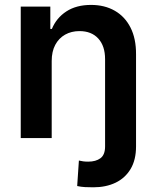

<svg xmlns="http://www.w3.org/2000/svg" viewBox="-20 -573 656 797"><path d="M416.2 -4.6H544.7V34.8Q544.7 90.6 522.2 128.4Q499.6 166.2 459.7 185.4Q419.7 204.5 367.5 204.5Q350.1 204.5 333.3 203.7Q316.4 202.8 300.4 199.2L307.5 93.4Q315.7 95.5 325.5 96.8Q335.2 98 346.2 98Q377.8 98 397 83.8Q416.2 69.6 416.2 34.8ZM194.6 -319.6V0H66.1V-545.5H188.9V-452.8H195.3Q214.1 -498.6 255.5 -525.6Q296.9 -552.6 358 -552.6Q414.4 -552.6 456.5 -528.4Q498.6 -504.3 521.8 -458.5Q545.1 -412.6 544.7 -347.3V0H416.2V-327.4Q416.2 -382.1 388 -413Q359.7 -443.9 310 -443.9Q276.3 -443.9 250.2 -429.2Q224.1 -414.4 209.3 -386.7Q194.6 -359 194.6 -319.6Z"/></svg>

Font: InterMG SemiBold
Style: Regular
Weight: 600
Designer: Rasmus Andersson
Foundry: rsms
Version: Version 3.019;December 26, 2023;FontCreator 15.0.0.2955 64-b